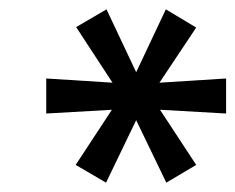

<svg xmlns="http://www.w3.org/2000/svg" viewBox="-20 -737 504 411"><path d="M207 -346 142 -384 228 -515 237 -503 79 -494V-569L237 -559L228 -549L143 -679L208 -717L275 -575H268L335 -717L400 -678L314 -549L306 -559L464 -569V-494L306 -503L314 -515L400 -384L336 -346L268 -487H275Z"/></svg>

Font: Nunito Sans 10pt SemiCondensed SemiBold
Style: Italic
Weight: 600
Width: 4
Italic angle: -9°
Designer: Vernon Adams
Foundry: Vernon Adams
Version: Version 3.101;gftools[0.9.27]